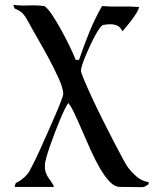

<svg xmlns="http://www.w3.org/2000/svg" viewBox="-20 -767 633 792"><path d="M35 -747Q67 -743 99 -744.5Q131 -746 163 -742Q177 -733 196.5 -703.5Q216 -674 235 -639Q254 -604 270 -570.5Q286 -537 292 -520H306Q324 -574 348 -633Q372 -692 401 -742Q439 -739 477.5 -740Q516 -741 554 -738Q551 -726 542.5 -712.5Q534 -699 524 -685.5Q514 -672 503.5 -659.5Q493 -647 485 -638Q477 -655 464.5 -661Q452 -667 434 -667Q421 -667 406 -664Q400 -663 391 -650.5Q382 -638 372 -619.5Q362 -601 351.5 -578.5Q341 -556 332.5 -535.5Q324 -515 319 -499Q314 -483 314 -476Q314 -468 327 -437Q340 -406 359.5 -364Q379 -322 403 -274Q427 -226 448.5 -184.5Q470 -143 486.5 -112.5Q503 -82 509 -75Q524 -55 545.5 -37Q567 -19 593 -16V-7Q586 -2 579.5 1.5Q573 5 565 5L475 4Q453 4 432.5 -17.5Q412 -39 392.5 -72.5Q373 -106 354.5 -147Q336 -188 319.5 -226.5Q303 -265 288.5 -296Q274 -327 262 -342Q256 -335 246.5 -315.5Q237 -296 226.5 -270.5Q216 -245 205 -216.5Q194 -188 185 -161.5Q176 -135 170.5 -114.5Q165 -94 165 -85Q165 -66 169 -55Q173 -44 178.5 -35.5Q184 -27 190.5 -18.5Q197 -10 203 4H40L45 -12Q60 -19 72 -28.5Q84 -38 95 -51Q99 -56 112 -81Q125 -106 141 -141Q157 -176 174.5 -215.5Q192 -255 207 -289.5Q222 -324 231.5 -349Q241 -374 241 -379Q241 -401 223 -441.5Q205 -482 181 -526.5Q157 -571 133.5 -611.5Q110 -652 99 -673Q87 -696 76 -709Q65 -722 40 -732L35 -747Z"/></svg>

Font: Augsburger Schrift CAT
Style: Regular
Weight: 400
Designer: Peter Wiegel nach Roos&Junge Offenbach
Foundry: CAT-Fonts, Peter Wiegel
Version: Version 1.000